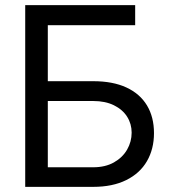

<svg xmlns="http://www.w3.org/2000/svg" viewBox="-20 -727 667 747"><path d="M78.1 -707H505.9V-628.9H166V-411.1H342.8Q418.9 -411.1 471.7 -386.7Q524.4 -362.3 551.8 -316.9Q579.1 -271.5 579.1 -209Q579.1 -147.5 551.8 -100.1Q524.4 -52.7 471.2 -26.4Q418 0 342.8 0H78.1ZM492.2 -210.9Q492.2 -245.1 474.6 -272.9Q457 -300.8 423.3 -317.4Q389.6 -334 342.8 -334H166V-76.2H342.8Q389.6 -76.2 423.3 -95.2Q457 -114.3 474.6 -145Q492.2 -175.8 492.2 -210.9Z"/></svg>

Font: Pretendard GOV Variable
Style: Regular
Weight: 400
Designer: Base glyphs from Inter by Rasmus Andersson; Hangul glyphs from Noto Sans CJK(Source Han Sans) by Jang Soo-young and Kang
Foundry: Kil Hyung-jin
Version: Version 1.307;Glyphs 3.2 (3192)